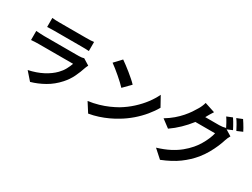

<svg xmlns="http://www.w3.org/2000/svg" viewBox="-65 -1577 3129 2380"><g transform="rotate(30 1500.0 -387.5)"><path d="M223 -767Q244 -764 273 -763Q302 -762 327 -762Q346 -762 385.5 -762Q425 -762 473.5 -762Q522 -762 570 -762Q618 -762 656 -762Q694 -762 712 -762Q735 -762 767 -763Q799 -764 820 -767V-638Q800 -640 768.5 -640.5Q737 -641 710 -641Q694 -641 655.5 -641Q617 -641 568.5 -641Q520 -641 471.5 -641Q423 -641 384 -641Q345 -641 327 -641Q303 -641 274.5 -640Q246 -639 223 -638ZM904 -477Q899 -467 893.5 -455Q888 -443 885 -435Q862 -363 827.5 -291.5Q793 -220 737 -158Q662 -74 569 -21.5Q476 31 380 58L281 -55Q394 -79 482 -125Q570 -171 627 -230Q667 -271 691.5 -316.5Q716 -362 730 -403Q719 -403 692 -403Q665 -403 627.5 -403Q590 -403 547 -403Q504 -403 459 -403Q414 -403 373 -403Q332 -403 299.5 -403Q267 -403 247 -403Q229 -403 196 -402Q163 -401 131 -398V-528Q163 -526 193.5 -524Q224 -522 247 -522Q262 -522 292.5 -522Q323 -522 363 -522Q403 -522 448.5 -522Q494 -522 539.5 -522Q585 -522 626 -522Q667 -522 697 -522Q727 -522 742 -522Q766 -522 785.5 -525Q805 -528 815 -532Z M1241 -760Q1267 -742 1302 -716Q1337 -690 1374.5 -659.5Q1412 -629 1445 -600Q1478 -571 1499 -548L1397 -444Q1378 -465 1347 -494Q1316 -523 1280 -554Q1244 -585 1209 -613Q1174 -641 1147 -660ZM1116 -94Q1194 -105 1263 -125Q1332 -145 1391 -171Q1450 -197 1499 -225Q1584 -276 1655 -341Q1726 -406 1779 -476.5Q1832 -547 1863 -614L1941 -473Q1903 -406 1847.5 -339Q1792 -272 1722 -211.5Q1652 -151 1571 -103Q1520 -72 1461 -44.5Q1402 -17 1336.5 4.5Q1271 26 1200 38Z M2779 -819Q2792 -801 2806.5 -776Q2821 -751 2835 -726Q2849 -701 2858 -682L2778 -648Q2763 -679 2741.5 -718.5Q2720 -758 2700 -787ZM2897 -864Q2910 -846 2925.5 -820.5Q2941 -795 2955.5 -770.5Q2970 -746 2978 -728L2899 -694Q2883 -726 2861 -765Q2839 -804 2818 -832ZM2869 -599Q2860 -585 2851 -565.5Q2842 -546 2836 -527Q2823 -483 2799 -426.5Q2775 -370 2741 -310Q2707 -250 2661 -193Q2590 -107 2494.5 -37Q2399 33 2258 89L2140 -17Q2242 -48 2316 -86.5Q2390 -125 2445 -170Q2500 -215 2543 -265Q2577 -304 2606.5 -353Q2636 -402 2656.5 -451Q2677 -500 2685 -537H2348L2394 -650Q2407 -650 2437 -650Q2467 -650 2504 -650Q2541 -650 2577.5 -650Q2614 -650 2642 -650Q2670 -650 2679 -650Q2703 -650 2726.5 -653.5Q2750 -657 2766 -662ZM2543 -757Q2525 -731 2508 -701Q2491 -671 2482 -655Q2448 -595 2398 -530.5Q2348 -466 2285.5 -405.5Q2223 -345 2151 -295L2039 -379Q2105 -419 2155 -462Q2205 -505 2242 -547.5Q2279 -590 2306 -629.5Q2333 -669 2351 -701Q2363 -719 2376.5 -749.5Q2390 -780 2396 -805Z"/></g></svg>

Font: Noto Sans KR
Style: Bold
Weight: 700
Designer: Ryoko NISHIZUKA  (kana, bopomofo & ideographs); Paul D. Hunt (Latin, Greek & Cyrillic); Sandoll Communications , Soo-you
Foundry: Adobe
Version: Version 2.004-H2;hotconv 1.0.118;makeotfexe 2.5.65603